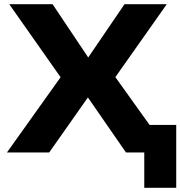

<svg xmlns="http://www.w3.org/2000/svg" viewBox="-20 -725 858 913"><path d="M666 168V0H605V-131H818V168ZM13 0 294 -394V-321L24 -705H230L402 -448H397L572 -705H773L503 -322V-394L785 0H579L395 -266H401L214 0Z"/></svg>

Font: Nunito Sans 7pt SemiExpanded ExtraBold
Style: Regular
Weight: 800
Width: 6
Designer: Vernon Adams
Foundry: Vernon Adams
Version: Version 3.101;gftools[0.9.27]